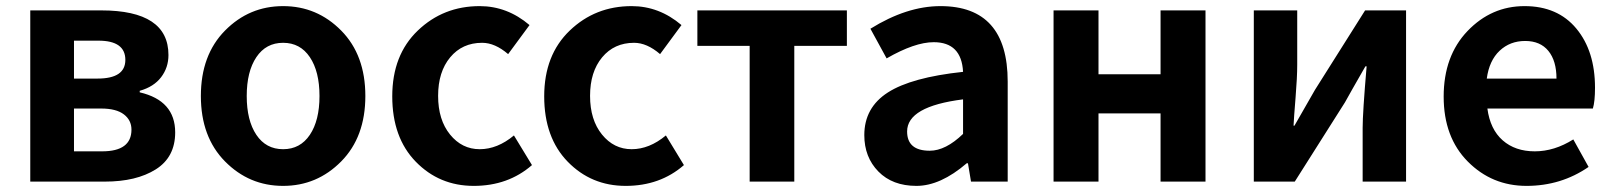

<svg xmlns="http://www.w3.org/2000/svg" viewBox="-20 -594 5279 628"><path d="M79 0V-560H311Q531 -560 531 -414Q531 -373 507 -341.5Q483 -310 437 -297V-292Q553 -265 553 -161Q553 -80 489.5 -40Q426 0 323 0ZM222 -337H299Q390 -337 390 -398Q390 -461 302 -461H222ZM222 -99H314Q410 -99 410 -170Q410 -201 385 -220Q360 -239 311 -239H222Z M1096 -66Q1017 14 906 14Q795 14 716 -66Q637 -146 637 -280Q637 -414 716 -494Q795 -574 906 -574Q1017 -574 1096 -494Q1175 -414 1175 -280Q1175 -146 1096 -66ZM818.5 -153Q850 -106 906 -106Q962 -106 993.5 -153Q1025 -200 1025 -280Q1025 -360 993.5 -407Q962 -454 906 -454Q850 -454 818.5 -407Q787 -360 787 -280Q787 -200 818.5 -153Z M1720 -54Q1642 14 1529.5 14Q1417 14 1340 -65Q1263 -144 1263 -279Q1263 -414 1346.5 -494Q1430 -574 1549 -574Q1639 -574 1712 -512L1642 -417Q1599 -454 1557 -454Q1492 -454 1452.5 -406.5Q1413 -359 1413 -280.5Q1413 -202 1452 -154Q1491 -106 1549 -106Q1607 -106 1661 -151Z M2217 -54Q2139 14 2026.5 14Q1914 14 1837 -65Q1760 -144 1760 -279Q1760 -414 1843.5 -494Q1927 -574 2046 -574Q2136 -574 2209 -512L2139 -417Q2096 -454 2054 -454Q1989 -454 1949.5 -406.5Q1910 -359 1910 -280.5Q1910 -202 1949 -154Q1988 -106 2046 -106Q2104 -106 2158 -151Z M2432 0V-444H2261V-560H2750V-444H2578V0Z M3142 -60Q3056 14 2977.5 14Q2899 14 2853 -33Q2807 -80 2807 -152Q2807 -242 2884 -291.5Q2961 -341 3130 -359Q3125 -456 3034 -456Q2972 -456 2880 -403L2827 -500Q2946 -574 3056 -574Q3276 -574 3276 -327V0H3156L3146 -60ZM3021 -101Q3073 -101 3130 -156V-269Q2947 -246 2947 -164Q2947 -101 3021 -101Z M3426 0V-560H3573V-351H3776V-560H3923V0H3776V-223H3573V0Z M4081 0V-560H4223V-383Q4223 -341 4217.5 -274Q4212 -207 4211 -183H4214Q4278 -294 4281 -300L4445 -560H4579V0H4437V-176Q4437 -225 4450 -377H4446Q4396 -290 4379 -259L4215 0Z M5176 -48Q5086 14 4973 14Q4860 14 4781 -65.5Q4702 -145 4702 -278Q4702 -411 4780 -492.5Q4858 -574 4966.5 -574Q5075 -574 5136 -500.5Q5197 -427 5197 -307Q5197 -262 5190 -239H4845Q4854 -171 4895 -135Q4936 -99 5000 -99Q5064 -99 5126 -138ZM4843 -337H5071Q5071 -395 5044.5 -427.5Q5018 -460 4968.5 -460Q4919 -460 4885 -428Q4851 -396 4843 -337Z"/></svg>

Font: Swei Fan Sans CJK TC
Style: Bold
Weight: 700
Version: Version 2.130